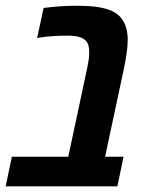

<svg xmlns="http://www.w3.org/2000/svg" viewBox="-47 -660 519 680"><path d="M107.4 -631.8Q167 -639.6 220 -639.6Q272.9 -639.6 301.3 -634.8Q329.6 -629.9 349.1 -621.1Q368.7 -612.3 380.9 -597.7Q405.3 -568.4 405.3 -519.5Q405.3 -481.4 392.6 -420.4L325.2 -105H390.6L368.7 0H-26.9L-4.9 -105H194.8L262.2 -420.9Q269 -452.6 269 -475.1Q269 -497.6 261.7 -509.8Q247.1 -533.7 194.3 -533.7Q134.3 -533.7 96.2 -527.3L84.5 -525.4Z"/></svg>

Font: Open Sans Hebrew Condensed
Style: Bold Italic
Weight: 700
Width: 3
Italic angle: -12°
Foundry: Ascender Corporation, Yanek Iontef
Version: Version 2.001;PS 002.001;hotconv 1.0.70;makeotf.lib2.5.58329